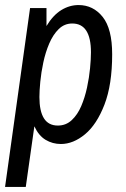

<svg xmlns="http://www.w3.org/2000/svg" viewBox="-21 -558 497 760"><path d="M-1 182 98 -526H163V-455Q189 -498 221.5 -518Q254 -538 290 -538Q348 -538 385.5 -491Q423 -444 423 -343Q423 -223 392.5 -144Q362 -65 315.5 -26.5Q269 12 220 12Q187 12 159.5 -4.5Q132 -21 115 -58L81 182ZM208 -61Q240 -61 263 -82.5Q286 -104 300.5 -138Q315 -172 323.5 -211.5Q332 -251 335.5 -288Q339 -325 339 -351Q339 -408 320.5 -436.5Q302 -465 265 -465Q234 -465 211.5 -443Q189 -421 174 -386Q159 -351 150.5 -311Q142 -271 138.5 -234.5Q135 -198 135 -174Q135 -118 153 -89.5Q171 -61 208 -61Z"/></svg>

Font: Archivo Narrow
Style: Italic
Weight: 400
Italic angle: -8°
Designer: Hector Gatti
Foundry: Omnibus-Type
Version: Version 3.002